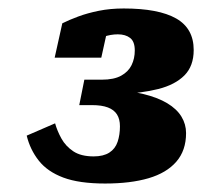

<svg xmlns="http://www.w3.org/2000/svg" viewBox="-20 -796 477 453"><path d="M258 -715Q276 -715 287 -706.5Q298 -698 298 -677Q298 -658 290.5 -642.5Q283 -627 266 -617.5Q249 -608 220 -608H179L167 -548H197Q220 -548 234.5 -542.5Q249 -537 256 -526Q263 -515 263 -498Q263 -478 257.5 -461.5Q252 -445 238 -436Q224 -427 201 -427Q171 -427 153 -439Q135 -451 125 -469Q115 -487 110 -505L43 -476Q51 -443 71.5 -417Q92 -391 129.5 -377Q167 -363 228 -363Q288 -363 330.5 -375.5Q373 -388 396 -414.5Q419 -441 419 -482Q419 -503 408 -521Q397 -539 374.5 -552.5Q352 -566 317 -574.5Q282 -583 234 -584L261 -574Q314 -576 353.5 -586Q393 -596 415 -618Q437 -640 437 -678Q437 -729 395.5 -752.5Q354 -776 272 -776Q240 -776 213 -770.5Q186 -765 164.5 -757Q143 -749 127 -741L109 -660H219L234 -728Q225 -727 216.5 -721Q208 -715 203 -707.5Q198 -700 197 -695Q207 -703 224 -709Q241 -715 258 -715Z"/></svg>

Font: Roboto Serif Black
Style: Italic
Weight: 900
Italic angle: -10°
Version: Version 1.008